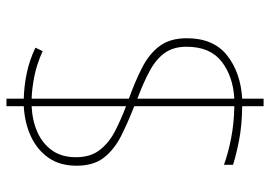

<svg xmlns="http://www.w3.org/2000/svg" viewBox="-144 -656 857 610"><g transform="rotate(-90 285.0 -350.5)"><path d="M253 -10Q190 -11 144.5 -20Q99 -29 67 -39V-68Q102 -55 150 -45.5Q198 -36 253 -35V-353Q202 -373 159 -394.5Q116 -416 90 -449Q64 -482 64 -536Q64 -589 89 -625Q114 -661 156.5 -681Q199 -701 253 -704V-759H277V-704Q317 -703 358 -694.5Q399 -686 439 -667L428 -644Q386 -663 347.5 -670.5Q309 -678 277 -679V-370Q333 -350 376.5 -327.5Q420 -305 444.5 -272Q469 -239 469 -186Q469 -101 414.5 -58Q360 -15 277 -10V58H253ZM253 -679Q208 -677 171.5 -661Q135 -645 113 -614.5Q91 -584 91 -538Q91 -492 114 -462.5Q137 -433 174 -414Q211 -395 253 -379ZM277 -35Q348 -39 395 -75.5Q442 -112 442 -187Q442 -229 422 -256.5Q402 -284 365 -304Q328 -324 277 -343Z"/></g></svg>

Font: Noto Sans Gujarati Thin
Style: Regular
Weight: 100
Designer: Jelle Bosma - Monotype Design Team, Universal Thirst
Foundry: Monotype Imaging Inc.
Version: Version 2.106; ttfautohint (v1.8.4.7-5d5b)